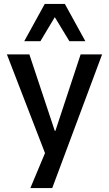

<svg xmlns="http://www.w3.org/2000/svg" viewBox="-20 -774 555 974"><path d="M134 180 227 -42V51L15 -498H129L258 -110H261L389 -498H498L245 180ZM103 -565 207 -754H309L413 -565H332L258 -687L185 -565Z"/></svg>

Font: Nunito Sans 7pt SemiCondensed SemiBold
Style: Regular
Weight: 600
Width: 4
Designer: Vernon Adams
Foundry: Vernon Adams
Version: Version 3.101;gftools[0.9.27]